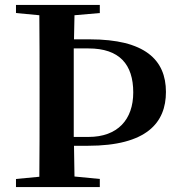

<svg xmlns="http://www.w3.org/2000/svg" viewBox="-20 -761 725 781"><path d="M45 0H386V-33L283 -43L281 -168H337C577 -168 655 -262 655 -387C655 -518 569 -601 345 -601H281L283 -699L386 -708V-741H45V-708L140 -699C141 -597 141 -496 141 -394V-346C141 -243 141 -141 140 -42L45 -33ZM280 -564H340C466 -564 522 -499 522 -385C522 -275 459 -204 340 -204H280V-347V-395Z"/></svg>

Font: Noto Serif SC
Style: Bold
Weight: 700
Designer: Ryoko NISHIZUKA 西塚涼子 (kana & ideographs); Frank Grießhammer (Latin, Greek & Cyrillic); Wenlong ZHANG 张文龙 (bopomofo); San
Foundry: Adobe
Version: Version 2.001;hotconv 1.1.0;makeotfexe 2.6.0